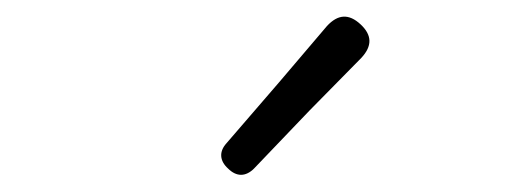

<svg xmlns="http://www.w3.org/2000/svg" viewBox="-20 -851 634 229"><path d="M313 -753 250 -680C241 -670 242 -659 252 -650C262 -640 273 -640 283 -650L349 -719L411 -782C424 -796 424 -809 410 -822C396 -835 383 -834 370 -820Z"/></svg>

Font: GenSenRounded2 TW L
Style: Regular
Weight: 300
Version: Version 2.100;PS 2.1;hotconv 16.6.51;makeotf.lib2.5.65220 DE